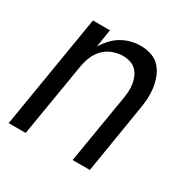

<svg xmlns="http://www.w3.org/2000/svg" viewBox="-126 -645 752 762"><g transform="rotate(30 250.0 -264.0)"><path d="M8 0 94 -520H172L159 -438Q171 -458 187 -475.5Q203 -493 223.5 -505Q244 -517 266 -522.5Q288 -528 310 -528Q336 -528 360 -519.5Q384 -511 399.5 -493Q415 -475 423.5 -452Q432 -429 435 -404Q438 -379 436 -353Q434 -327 429 -301L380 0H301L353 -312Q356 -329 357 -346Q358 -363 355.5 -379.5Q353 -396 346.5 -411Q340 -426 329 -437Q318 -448 302 -453Q286 -458 268 -458Q246 -458 222.5 -449.5Q199 -441 181.5 -423Q164 -405 155 -382.5Q146 -360 142 -337L86 0Z"/></g></svg>

Font: Iosevka SS04 Oblique
Style: Regular
Weight: 400
Italic angle: -9°
Monospace: yes
Designer: Belleve Invis
Foundry: Belleve Invis
Version: Version 19.0.0; ttfautohint (v1.8.4)